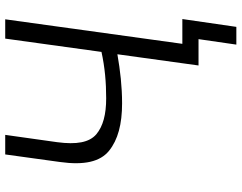

<svg xmlns="http://www.w3.org/2000/svg" viewBox="-115 -666 926 736"><g transform="rotate(-90 348.0 -298.0)"><path d="M171 -542 199 -741H124L95 -531C82 -438 96 -377 138 -343C180 -309 240 -293 320 -293C384 -293 445 -300 508 -311L465 0H566L545 145H613L643 -62H548L642 -741H568L517 -372C458 -359 400 -354 339 -354C277 -354 232 -366 201 -392C170 -419 161 -467 171 -542Z"/></g></svg>

Font: Cheyenne Sans Light
Style: Italic
Weight: 300
Italic angle: -8.13011°
Designer: The Public Sans project authors (U.S. Web Design System), Libre Franklin designed by Pablo Impallari and Rodrigo Fuenzal
Foundry: The Cheyenne Sans Project Authors
Version: Version 2.007